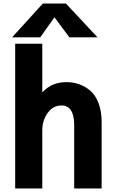

<svg xmlns="http://www.w3.org/2000/svg" viewBox="-20 -1073 651 1093"><path d="M66.4 0V-824.2H220.7V-549.8H223.6Q276.4 -605.5 358.4 -605.5Q396.5 -605.5 430.2 -593.8Q463.9 -582 493.7 -557.1Q523.4 -532.2 541 -485.8Q558.6 -439.5 558.6 -377V0H402.3V-359.4Q402.3 -472.7 330.1 -472.7Q282.2 -472.7 251.5 -430.2Q220.7 -387.7 220.7 -330.1V0ZM48.8 -860.4 223.6 -1052.7H355.5L535.2 -860.4H375L290 -974.6L209 -860.4Z"/></svg>

Font: Gothic A1 Black
Style: Regular
Weight: 900
Version: Version 2.50